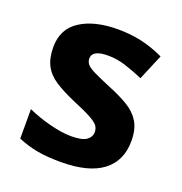

<svg xmlns="http://www.w3.org/2000/svg" viewBox="-107 -650 712 753"><g transform="rotate(20 248.5 -273.0)"><path d="M459 -162Q459 -79 400.5 -34.5Q342 10 226 10Q169 10 128 2.5Q87 -5 46 -22V-145Q90 -125 141 -112Q192 -99 231 -99Q275 -99 293.5 -112Q312 -125 312 -146Q312 -160 304.5 -171Q297 -182 272 -196Q247 -210 194 -232Q143 -254 110 -275.5Q77 -297 61 -327.5Q45 -358 45 -404Q45 -480 104 -518Q163 -556 261 -556Q312 -556 358 -546Q404 -536 453 -513L408 -406Q368 -423 332 -434.5Q296 -446 259 -446Q226 -446 209.5 -437Q193 -428 193 -410Q193 -397 201.5 -386.5Q210 -376 234.5 -364Q259 -352 307 -332Q354 -313 388 -292.5Q422 -272 440.5 -241.5Q459 -211 459 -162Z"/></g></svg>

Font: Noto Sans Tangsa
Style: Bold
Weight: 700
Version: Version 1.504